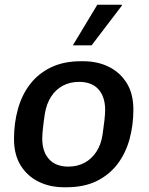

<svg xmlns="http://www.w3.org/2000/svg" viewBox="-20 -779 628 809"><path d="M250 10Q190 10 142.5 -13.5Q95 -37 67 -82Q39 -127 39 -194Q39 -260 55.5 -319.5Q72 -379 106.5 -424Q141 -469 194.5 -495Q248 -521 321 -521H331Q391 -521 438.5 -497.5Q486 -474 514 -429Q542 -384 542 -317Q542 -251 525.5 -191.5Q509 -132 474.5 -87Q440 -42 387 -16Q334 10 260 10ZM268 -77Q306 -77 336 -93Q366 -109 386 -139.5Q406 -170 412 -211Q417 -244 420 -271.5Q423 -299 423 -316Q423 -371 395 -402.5Q367 -434 313 -434Q275 -434 245 -418Q215 -402 195.5 -372Q176 -342 169 -300Q164 -267 161 -239.5Q158 -212 158 -195Q158 -140 186.5 -108.5Q215 -77 268 -77ZM287 -588 390 -759H493L494 -756L366 -588Z"/></svg>

Font: Chivo Medium
Style: Italic
Weight: 500
Italic angle: -8.05°
Designer: Hector Gatti
Foundry: Omnibus-Type
Version: Version 2.002